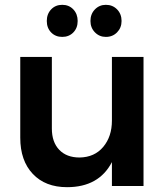

<svg xmlns="http://www.w3.org/2000/svg" viewBox="-20 -771 696 796"><path d="M575 -535V0H444V-99Q390 5 258 5Q168 5 116 -50Q64 -105 64 -200V-535H195V-238Q195 -182 225.5 -150Q256 -118 310 -118Q372 -119 408 -162Q444 -205 444 -271V-535ZM302 -684Q302 -655 284 -636.5Q266 -618 238 -618Q210 -618 192 -636.5Q174 -655 174 -684Q174 -713 192 -732Q210 -751 238 -751Q266 -751 284 -732Q302 -713 302 -684ZM484 -684Q484 -656 465.5 -637Q447 -618 419 -618Q392 -618 373.5 -637Q355 -656 355 -684Q355 -713 373.5 -732Q392 -751 419 -751Q447 -751 465.5 -732Q484 -713 484 -684Z"/></svg>

Font: Montserrat Medium
Style: Regular
Weight: 500
Designer: Julieta Ulanovsky
Foundry: Julieta Ulanovsky
Version: Version 6.001